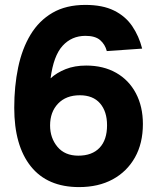

<svg xmlns="http://www.w3.org/2000/svg" viewBox="-20 -746 640 782"><path d="M302 16Q173 16 105.5 -68.5Q38 -153 38 -307Q38 -395 54 -471.5Q70 -548 104.5 -605Q139 -662 194 -694Q249 -726 328 -726Q398 -726 444.5 -703Q491 -680 518.5 -639.5Q546 -599 559 -548L415 -538Q408 -565 388 -582.5Q368 -600 328 -600Q272 -600 235 -559.5Q198 -519 186 -427Q211 -450 247.5 -464.5Q284 -479 331 -479Q401 -479 453 -449.5Q505 -420 533.5 -366Q562 -312 562 -241Q562 -162 529.5 -104.5Q497 -47 439 -15.5Q381 16 302 16ZM299 -112Q355 -112 385.5 -144Q416 -176 416 -236Q416 -292 387.5 -325Q359 -358 305 -358Q249 -358 216.5 -324Q184 -290 184 -235Q184 -184 214 -148Q244 -112 299 -112Z"/></svg>

Font: Geist Mono
Style: Bold
Weight: 700
Monospace: yes
Designer: Basement.studio, Andrés Briganti, Mateo Zaragoza
Foundry: Basement.studio, Vercel, Andrés Briganti, Guido Ferreyra, Mateo Zaragoza
Version: Version 1.500; ttfautohint (v1.8.4.7-5d5b)